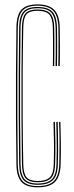

<svg xmlns="http://www.w3.org/2000/svg" viewBox="-20 -824 330 851"><path d="M147 6.2Q97.2 6.2 75.4 -17.5Q53.5 -41.2 52.8 -95.5Q51.2 -193.5 50.8 -297.1Q50.2 -400.8 50.8 -503.6Q51.2 -606.5 52.8 -702.8Q53.5 -757.8 75.2 -781.1Q97 -804.5 146 -804.5Q195.8 -804.5 219.5 -781.2Q243.2 -758 244.8 -702.8Q245 -690.5 245.2 -668.2Q245.5 -646 245.5 -620.1Q245.5 -594.2 245.4 -570.4Q245.2 -546.5 244.8 -531.2H238.5Q239 -547.8 239.2 -581Q239.5 -614.2 239.4 -648.6Q239.2 -683 238.8 -702.8Q237 -756 214.8 -777.4Q192.5 -798.8 146 -798.8Q99.5 -798.8 79.6 -776.6Q59.8 -754.5 58.8 -702.8Q57.5 -604.5 57 -501.9Q56.5 -399.2 57 -296.6Q57.5 -194 58.8 -95.5Q59.8 -43.8 80.2 -21.5Q100.8 0.8 147 0.8Q196.2 0.8 218.6 -21.4Q241 -43.5 242.8 -95.5Q244 -144 244 -189.4Q244 -234.8 241.8 -283.5H247.8Q249.2 -235.8 249.8 -190.8Q250.2 -145.8 248.8 -95.5Q247 -41 223.4 -17.4Q199.8 6.2 147 6.2ZM147 -5Q103.2 -5 84.5 -25.6Q65.8 -46.2 65 -96.5Q63.5 -194.5 63 -297.4Q62.5 -400.2 63 -503Q63.5 -605.8 65 -702.8Q65.8 -752.2 84.2 -772.8Q102.8 -793.2 146 -793.2Q190 -793.2 210.5 -773.5Q231 -753.8 232.5 -702.8Q233 -691 233.1 -668.5Q233.2 -646 233.2 -619.8Q233.2 -593.5 233.1 -569.5Q233 -545.5 232.5 -531.2H226.2Q227 -553.8 227.1 -584.9Q227.2 -616 227.1 -647.6Q227 -679.2 226.5 -702.8Q225.2 -747.2 207.8 -767.4Q190.2 -787.5 146 -787.5Q105.8 -787.5 88.8 -768.6Q71.8 -749.8 71 -702.8Q69.5 -605 69 -502.4Q68.5 -399.8 69 -297Q69.5 -194.2 71 -96.2Q71.8 -49.2 89 -29.9Q106.2 -10.5 147 -10.5Q189.8 -10.5 209.4 -29.2Q229 -48 230.5 -95.8Q231.5 -128.2 231.5 -158.4Q231.5 -188.5 231 -219.1Q230.5 -249.8 229.5 -283.5H235.8Q236.5 -251.8 237.1 -221.2Q237.8 -190.8 237.6 -159.8Q237.5 -128.8 236.5 -95.5Q235 -45.5 214.1 -25.2Q193.2 -5 147 -5ZM147 -16.2Q108.8 -16.2 93.4 -34Q78 -51.8 77.2 -96.2Q75.8 -193.5 75.2 -296.8Q74.8 -400 75.2 -503.1Q75.8 -606.2 77.2 -702.8Q78 -747.2 93.2 -764.6Q108.5 -782 146 -782Q186.5 -782 203 -763.8Q219.5 -745.5 220.2 -702.5Q220.8 -681.8 220.9 -649.4Q221 -617 220.9 -584.6Q220.8 -552.2 220.2 -531.2H214.2Q215 -554 215 -587.4Q215 -620.8 214.9 -652.5Q214.8 -684.2 214.2 -701.5Q213.2 -743 198.5 -759.6Q183.8 -776.2 146 -776.2Q111 -776.2 97.5 -760.6Q84 -745 83.2 -702.8Q81.2 -603.5 80.6 -501Q80 -398.5 80.6 -296.4Q81.2 -194.2 83.2 -96.2Q84 -54.2 98 -38Q112 -21.8 147 -21.8Q183.2 -21.8 200.1 -37.2Q217 -52.8 218.2 -96.8Q219.8 -143.8 219.2 -189.1Q218.8 -234.5 217.2 -283.5H223.5Q224.8 -242.8 225.4 -194.9Q226 -147 224.2 -95.8Q223 -50.5 205 -33.4Q187 -16.2 147 -16.2Z"/></svg>

Font: Big Shoulders Inline Display ExtraLight
Style: Regular
Weight: 250
Version: Version 2.002